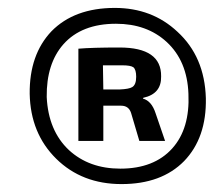

<svg xmlns="http://www.w3.org/2000/svg" viewBox="-20 -723 565 485"><path d="M428 -643Q497 -580 500 -475Q502 -375 445 -316Q388 -258 287 -258Q187 -258 122 -322Q57 -386 55 -486Q54 -585 110 -644Q168 -703 270 -703Q364 -703 428 -643ZM401 -617Q351 -663 273 -663Q186 -663 140 -611Q97 -562 98 -478Q102 -393 154 -344Q205 -297 284 -297Q369 -297 415 -348Q460 -398 456 -486Q453 -569 401 -617ZM178 -600Q212 -603 282 -603Q388 -603 387 -530Q388 -486 342 -476L341 -474Q363 -468 373 -437L397 -367H332L311 -438Q305 -456 286 -456H241V-367H178ZM282 -497Q306 -498 314 -503Q324 -509 324 -529Q324 -547 317 -553Q310 -558 289 -558H240L241 -497Z"/></svg>

Font: Taylor Sans Bold LRS
Style: Bold
Weight: 700
Italic angle: -8°
Designer: Natanael Gama
Version: Version 1.001 September 8, 2015